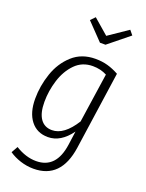

<svg xmlns="http://www.w3.org/2000/svg" viewBox="-177 -851 866 1141"><g transform="rotate(20 256.5 -280.5)"><path d="M457 -494 386 0Q356 206 183 206Q141 206 100.5 193Q60 180 28 158L51 117Q117 158 182 158Q309 158 331 0L343 -87Q280 0 199 0Q130 0 90.5 -50.5Q51 -101 51 -189Q51 -270 78 -349.5Q105 -429 163 -481.5Q221 -534 308 -534Q350 -534 385.5 -524Q421 -514 457 -494ZM109 -190Q109 -120 134.5 -83.5Q160 -47 208 -47Q284 -47 351 -154L397 -467Q357 -488 308 -488Q241 -488 196.5 -442.5Q152 -397 130.5 -328.5Q109 -260 109 -190ZM442 -767 465 -739 334 -633H299L197 -739L224 -767L320 -684Z"/></g></svg>

Font: Fira Sans Condensed Light
Style: Italic
Weight: 300
Width: 3
Italic angle: -8°
Designer: Carrois Corporate & Edenspiekermann AG
Foundry: Carrois Corporate GbR & Edenspiekermann AG
Version: Version 4.203